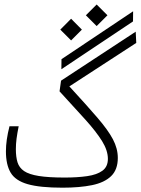

<svg xmlns="http://www.w3.org/2000/svg" viewBox="-20 -848 637 869"><path d="M263.2 1.5Q161.1 1.5 105.5 -14.4Q49.8 -30.3 28.3 -66.4Q6.8 -102.5 6.8 -163.1Q6.8 -213.4 22.9 -276.4H64.5Q58.1 -244.6 54.9 -220.2Q51.8 -195.8 51.8 -172.9Q51.8 -137.7 59.3 -113.3Q66.9 -88.9 89.1 -73.7Q111.3 -58.6 155.5 -51.5Q199.7 -44.4 272.9 -44.4Q330.6 -44.4 374.5 -50.8Q418.5 -57.1 443.4 -75.2Q468.3 -93.3 468.3 -128.9Q468.3 -167 441.9 -209.5Q415.5 -252 366.5 -306.4Q317.4 -360.8 249.5 -434.6L256.3 -482.9L594.2 -704.6L596.7 -653.8L293.9 -457Q372.1 -372.1 420.4 -315.9Q468.8 -259.8 491 -217.8Q513.2 -175.8 513.2 -133.3Q513.2 -80.1 482.9 -50.8Q452.6 -21.5 396.5 -10Q340.3 1.5 263.2 1.5ZM257.8 -534.7 258.3 -580.1 582.5 -796.9 582 -751ZM417.5 -730 368.7 -778.8 417.5 -827.6 466.3 -778.8ZM301.8 -665 252.9 -713.9 301.8 -763.2 350.6 -713.9Z"/></svg>

Font: Cascadia Code NF ExtraLight
Style: Regular
Weight: 200
Monospace: yes
Designer: Aaron Bell
Foundry: Saja Typeworks
Version: Version 2404.023; ttfautohint (v1.8.4)